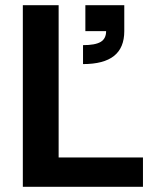

<svg xmlns="http://www.w3.org/2000/svg" viewBox="-20 -720 587 740"><path d="M389 -600H459Q459 -536 419.5 -504.5Q380 -473 300 -473V-546Q347 -546 368 -558.5Q389 -571 389 -600ZM309 -700H459V-600H309ZM68 -700H206V-113H531V0H68Z"/></svg>

Font: Uncut Sans Variable
Style: Regular
Weight: 400
Designer: Kasper Nordkvist
Foundry: UNCUT.wtf
Version: Version 1.304;Glyphs 3.2 (3246)